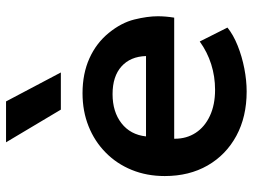

<svg xmlns="http://www.w3.org/2000/svg" viewBox="-118 -684 817 620"><g transform="rotate(-90 290.0 -373.5)"><path d="M305 15Q223.5 15 162 -18.2Q100.5 -51.5 66.2 -111Q32 -170.5 32 -249.5Q32 -307.5 51.8 -356Q71.5 -404.5 107.8 -440.2Q144 -476 192.8 -495.5Q241.5 -515 299.5 -515Q362.5 -515 412 -492.8Q461.5 -470.5 494.2 -430.2Q527 -390 537.5 -347.8Q548 -305.5 548 -272Q548 -246.5 543.5 -219H152.5Q152.5 -218 152.5 -217Q152.5 -179 171.5 -149.8Q190.5 -120.5 226.2 -103.8Q262 -87 310.5 -87Q353.5 -87 393 -99.5Q432.5 -112 466.5 -136.5L511.5 -47Q488 -28 453 -14Q418 0 379.2 7.5Q340.5 15 305 15ZM160 -310H419.5Q418 -360.5 386 -389.2Q354 -418 296.5 -418Q239.5 -418 202.5 -389.2Q165.5 -360.5 160 -310ZM246.5 -585 141 -762H273L366.5 -585Z"/></g></svg>

Font: Geologica EX Med
Style: Regular
Weight: 500
Designer: Sindre Bremnes, Frode Helland
Foundry: Monokrom Skriftforlag AS
Version: Version 1.010;gftools[0.9.28]